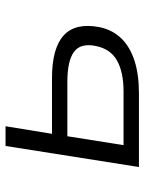

<svg xmlns="http://www.w3.org/2000/svg" viewBox="68 -602 534 711"><g transform="rotate(-90 335.5 -247.0)"><path d="M72 0 150 -494H223L195 -322H401Q512 -322 559.5 -278.5Q607 -235 590 -146Q580 -98 548.5 -65.5Q517 -33 466 -16.5Q415 0 345 0ZM153 -57H352Q423 -57 466 -81Q509 -105 520 -159Q532 -216 498.5 -240.5Q465 -265 389 -265H186Z"/></g></svg>

Font: Nunito Sans 7pt SemiExpanded Light
Style: Italic
Weight: 300
Width: 6
Italic angle: -9°
Designer: Vernon Adams
Foundry: Vernon Adams
Version: Version 3.101;gftools[0.9.27]